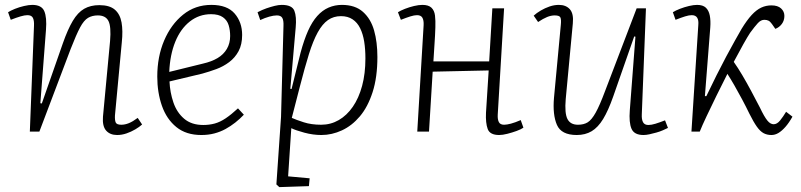

<svg xmlns="http://www.w3.org/2000/svg" viewBox="-20 -538 3274 785"><path d="M561 -29Q550 -19 533 -9Q516 1 497 7.5Q478 14 459 14Q430 14 414 -4Q398 -22 401 -61L430 -370Q435 -429 423.5 -452Q412 -475 380 -475Q357 -475 340 -465Q323 -455 307.5 -426Q292 -397 269 -338L141 0H102L119 -433Q120 -454 114.5 -465Q109 -476 92 -476Q81 -476 64 -471Q47 -466 24 -457L13 -488Q24 -495 41.5 -502Q59 -509 78.5 -513.5Q98 -518 112 -518Q150 -518 161 -492.5Q172 -467 168 -416L145 -116L151 -115L237 -361Q257 -418 277.5 -452.5Q298 -487 324 -502Q350 -517 386 -517Q428 -517 449.5 -498.5Q471 -480 477 -446Q483 -412 478 -365L450 -66Q449 -47 453 -37.5Q457 -28 476 -28Q491 -28 507 -34.5Q523 -41 543 -56Z M844 -518Q909 -518 939.5 -482.5Q970 -447 970 -395Q970 -356 955.5 -329Q941 -302 917 -284Q893 -266 864.5 -255.5Q836 -245 807 -237L673 -205Q675 -160 689 -119Q703 -78 733 -52.5Q763 -27 811 -27Q836 -27 858 -33Q880 -39 903 -54.5Q926 -70 953 -95L977 -69Q961 -52 942 -37Q923 -22 902 -10.5Q881 1 856.5 7.5Q832 14 803 14Q741 14 701 -18.5Q661 -51 642 -105.5Q623 -160 623 -225Q623 -306 651 -372Q679 -438 728.5 -478Q778 -518 844 -518ZM921 -391Q921 -414 915 -434.5Q909 -455 891.5 -467.5Q874 -480 843 -480Q794 -480 756 -450Q718 -420 696.5 -367Q675 -314 672 -244L810 -278Q845 -286 869.5 -300.5Q894 -315 907.5 -338Q921 -361 921 -391Z M1139 -432Q1140 -455 1134 -465Q1128 -475 1112 -475Q1099 -475 1081 -470Q1063 -465 1044 -456L1033 -488Q1052 -498 1069.5 -504Q1087 -510 1103 -514Q1119 -518 1132 -518Q1174 -518 1183.5 -494Q1193 -470 1189 -426L1167 -175L1172 -174L1209 -323Q1223 -375 1239.5 -412Q1256 -449 1277 -472.5Q1298 -496 1323.5 -507Q1349 -518 1378 -518Q1432 -518 1464 -489.5Q1496 -461 1509.5 -413.5Q1523 -366 1523 -305Q1523 -222 1503.5 -161.5Q1484 -101 1451.5 -62.5Q1419 -24 1378 -5Q1337 14 1294 14Q1260 14 1224.5 4.5Q1189 -5 1171 -14L1158 183L1246 191L1243 223L1122 227L1110 216L1129 -60ZM1374 -472Q1344 -472 1321 -456Q1298 -440 1279 -405.5Q1260 -371 1243 -316.5Q1226 -262 1206 -184L1173 -56Q1191 -48 1222 -38Q1253 -28 1293 -28Q1332 -28 1365 -47Q1398 -66 1422.5 -101.5Q1447 -137 1460.5 -187Q1474 -237 1474 -299Q1474 -337 1469 -368Q1464 -399 1452.5 -422.5Q1441 -446 1421.5 -459Q1402 -472 1374 -472Z M1978 -250 1749 -245 1734 0H1686L1712 -435Q1713 -455 1707 -465.5Q1701 -476 1685 -476Q1674 -476 1658 -471Q1642 -466 1619 -457L1607 -488Q1618 -495 1636 -502Q1654 -509 1673 -513.5Q1692 -518 1707 -518Q1732 -518 1744 -506.5Q1756 -495 1758.5 -474.5Q1761 -454 1760 -426Q1759 -393 1756.5 -358Q1754 -323 1752 -287H1980L1993 -504H2041L2015 -69Q2014 -50 2019.5 -39Q2025 -28 2041 -28Q2052 -28 2069 -32.5Q2086 -37 2109 -47L2120 -16Q2110 -9 2092 -2.5Q2074 4 2054.5 9Q2035 14 2021 14Q1983 14 1974 -10.5Q1965 -35 1967 -77Z M2162 -474Q2174 -485 2191 -495Q2208 -505 2227 -511.5Q2246 -518 2265 -518Q2294 -518 2310 -500Q2326 -482 2322 -442L2293 -133Q2288 -75 2300 -51.5Q2312 -28 2343 -28Q2367 -28 2383 -38Q2399 -48 2415.5 -77.5Q2432 -107 2454 -166L2583 -504H2621L2604 -70Q2603 -50 2609 -38.5Q2615 -27 2631 -27Q2643 -27 2659.5 -32Q2676 -37 2699 -46L2711 -15Q2703 -11 2690.5 -5.5Q2678 0 2663.5 4Q2649 8 2635.5 11Q2622 14 2611 14Q2573 14 2562 -11.5Q2551 -37 2555 -87L2578 -388L2573 -389L2487 -143Q2467 -86 2446 -51.5Q2425 -17 2399 -1.5Q2373 14 2338 14Q2275 14 2257 -27.5Q2239 -69 2245 -138L2273 -437Q2275 -457 2271.5 -466Q2268 -475 2248 -475Q2233 -475 2217 -468.5Q2201 -462 2180 -448Z M2862 -145H2868Q2889 -189 2909.5 -230Q2930 -271 2949 -306.5Q2968 -342 2984.5 -371.5Q3001 -401 3012 -420Q3034 -456 3053.5 -477Q3073 -498 3092.5 -507Q3112 -516 3134 -516Q3160 -516 3173.5 -503.5Q3187 -491 3187 -473Q3187 -454 3176.5 -440Q3166 -426 3150 -420L3136 -440Q3129 -450 3122 -453.5Q3115 -457 3105 -457Q3091 -457 3078.5 -443.5Q3066 -430 3047 -404Q3037 -389 3019 -357Q3001 -325 2980 -285Q2997 -261 3015 -230.5Q3033 -200 3051.5 -165.5Q3070 -131 3087 -98Q3096 -79 3103.5 -66Q3111 -53 3117.5 -45Q3124 -37 3130.5 -33.5Q3137 -30 3143 -30Q3157 -30 3169.5 -45.5Q3182 -61 3194 -81L3220 -61Q3206 -36 3191.5 -19.5Q3177 -3 3163 5.5Q3149 14 3134 14Q3116 14 3102 6.5Q3088 -1 3074.5 -20Q3061 -39 3044 -73Q3030 -102 3014 -132Q2998 -162 2982.5 -189Q2967 -216 2954 -236Q2931 -191 2909 -146Q2887 -101 2869 -63Q2851 -25 2841 0H2807L2835 -435Q2837 -455 2830.5 -465.5Q2824 -476 2808 -476Q2797 -476 2781 -471Q2765 -466 2742 -457L2731 -488Q2742 -495 2760 -502Q2778 -509 2797 -513.5Q2816 -518 2830 -518Q2854 -518 2866 -506.5Q2878 -495 2882 -474.5Q2886 -454 2884 -426Z"/></svg>

Font: Literata 18pt ExtraLight
Style: Italic
Weight: 250
Italic angle: -2°
Designer: Latin by Veronika Burian and Jose Scaglione. Greek by Irene Vlachou. Cyrillic by Vera Evstafieva
Foundry: TypeTogether
Version: Version 3.103;gftools[0.9.29]